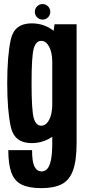

<svg xmlns="http://www.w3.org/2000/svg" viewBox="-20 -720 434 970"><path d="M190 230.5Q126.5 230.5 90 212.8Q53.5 195 37.8 153Q22 111 22 38.5H142Q142 98 154.5 122Q167 146 190.5 146Q206 146 218 133.8Q230 121.5 237 90.5Q244 59.5 244 2.5V-29Q197.5 3 140 3Q52.5 3 34.5 -79Q16.5 -161 16.5 -300Q16.5 -439 34.5 -520.5Q52.5 -602 140 -602Q202.5 -602 251 -564.5L255.5 -597.5H367V1.5Q367 92 348.5 141.8Q330 191.5 290.8 211Q251.5 230.5 190 230.5ZM244 -411.5Q243 -457 228 -484.5Q212.5 -513.5 188 -513.5Q162 -513.5 150.8 -476Q139.5 -438.5 139.5 -299.5Q139.5 -159.5 150.8 -122.2Q162 -85 188 -85Q212.5 -85 228 -114Q243 -141.5 244 -188ZM195.5 -621Q179 -621 167.5 -632.5Q156 -644 156 -660.5Q156 -676.5 167.5 -688Q179 -699.5 195.5 -699.5Q211 -699.5 222.5 -688Q234 -676.5 234 -660.5Q234 -644 222.8 -632.5Q211.5 -621 195.5 -621Z"/></svg>

Font: Anybody Condensed SemiBold
Style: Regular
Weight: 600
Width: 3
Designer: Tyler Finck
Foundry: Etcetera Type Company
Version: Version 1.010; ttfautohint (v1.8.3) -l 8 -r 50 -G 200 -x 14 